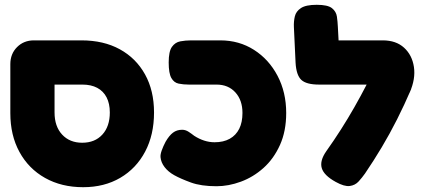

<svg xmlns="http://www.w3.org/2000/svg" viewBox="-20 -754 1753 799"><path d="M326 25Q236 25 167.5 -13.5Q99 -52 61 -121.5Q23 -191 23 -283V-487Q23 -530 51 -558Q79 -586 121 -586H319Q411 -586 478.5 -549Q546 -512 583.5 -444.5Q621 -377 621 -286Q621 -193 584 -123Q547 -53 480.5 -14Q414 25 326 25ZM322 -160Q375 -160 406 -194Q437 -228 437 -286Q437 -323 423.5 -349Q410 -375 384.5 -388.5Q359 -402 323 -402H207V-286Q207 -228 238.5 -194Q270 -160 322 -160Z M881 21Q817 21 774.5 5.5Q732 -10 705 -25Q680 -39 665 -58.5Q650 -78 648 -100Q647 -111 653 -128Q659 -145 669 -164Q684 -190 700 -202Q716 -214 738 -214Q752 -214 765 -205.5Q778 -197 788 -189Q808 -176 829.5 -169Q851 -162 873 -162Q910 -162 936 -176.5Q962 -191 975.5 -218Q989 -245 989 -284Q989 -337 959.5 -369.5Q930 -402 881 -402H766Q743 -402 723.5 -406Q704 -410 693 -429.5Q682 -449 682 -494Q682 -540 695.5 -559Q709 -578 730.5 -582Q752 -586 775 -586H897Q975 -586 1037 -546.5Q1099 -507 1135 -438.5Q1171 -370 1171 -284Q1171 -208 1145 -150.5Q1119 -93 1076.5 -55Q1034 -17 982.5 2Q931 21 881 21Z M1377 3Q1328 -24 1319 -54.5Q1310 -85 1338 -125Q1370 -170 1399 -215.5Q1428 -261 1454.5 -307.5Q1481 -354 1505.5 -401.5Q1530 -449 1552 -497L1691 -383Q1663 -318 1632.5 -257.5Q1602 -197 1568.5 -141Q1535 -85 1499 -32Q1487 -15 1472.5 1Q1458 17 1435.5 20Q1413 23 1377 3ZM1685 -369 1566 -402H1308Q1255 -402 1234 -421.5Q1213 -441 1210 -493L1203 -642Q1202 -665 1207 -686Q1212 -707 1232.5 -720.5Q1253 -734 1298 -734Q1344 -734 1361.5 -720Q1379 -706 1382 -685Q1385 -664 1386 -642L1389 -586H1573Q1628 -586 1661.5 -555.5Q1695 -525 1702.5 -475.5Q1710 -426 1685 -369Z"/></svg>

Font: Fredoka Light
Style: Regular
Weight: 300
Designer: Ben Nathan
Foundry: Milena B. Brandão, Ben Nathan
Version: Version 2.001